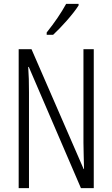

<svg xmlns="http://www.w3.org/2000/svg" viewBox="-20 -967 577 987"><path d="M384 -939V-947H320C293 -898 262 -853 220 -800V-788H253C293 -825 355 -893 384 -939ZM462 0V-714H409V-234C409 -200 411 -150 412 -98H410L142 -714H76V0H129V-493C129 -542 128 -582 125 -623H128L396 0Z"/></svg>

Font: Noto Sans Gurmukhi UI ExtraCondensed Light
Style: Regular
Weight: 300
Width: 2
Designer: Jelle Bosma - Monotype Design Team
Foundry: Monotype Imaging Inc.
Version: Version 2.004